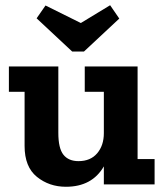

<svg xmlns="http://www.w3.org/2000/svg" viewBox="-20 -705 625 734"><path d="M436 -634 301 -508H256L120 -635L154 -684L289 -617L401 -685ZM571 0H377V-69Q332 9 232 9Q168 9 121 -29Q74 -67 74 -147V-354H14V-451H203V-197Q203 -138 222.5 -113.5Q242 -89 280 -89Q326 -89 351.5 -119Q377 -149 377 -196V-354H304V-451H506V-97H571Z"/></svg>

Font: Zilla Slab Bold
Style: Bold
Weight: 700
Designer: Typotheque.com
Foundry: Typotheque type foundry
Version: Version 1.1; 2017; ttfautohint (v1.6)